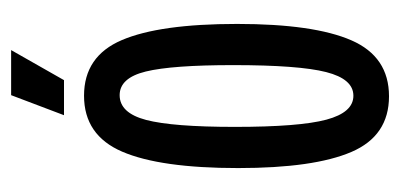

<svg xmlns="http://www.w3.org/2000/svg" viewBox="-207 -502 719 345"><g transform="rotate(-90 152.5 -329.5)"><path d="M152 10Q81 10 52 -57.5Q23 -125 23 -261Q23 -401 52.5 -469.5Q82 -538 153 -538Q224 -538 253 -470Q282 -402 282 -263Q282 -125 252.5 -57.5Q223 10 152 10ZM153 -54Q183 -54 195.5 -103Q208 -152 208 -270Q208 -380 196.5 -427Q185 -474 154 -474Q122 -474 109.5 -426.5Q97 -379 97 -267Q97 -151 110 -102.5Q123 -54 153 -54ZM181 -574H118L154 -669H235Z"/></g></svg>

Font: Bricolage Grotesque 96pt Condensed Light
Style: Regular
Weight: 300
Width: 3
Designer: Mathieu Triay
Foundry: Atelier Triay
Version: Version 1.001; ttfautohint (v1.8.4.7-5d5b);gftools[0.9.33.de